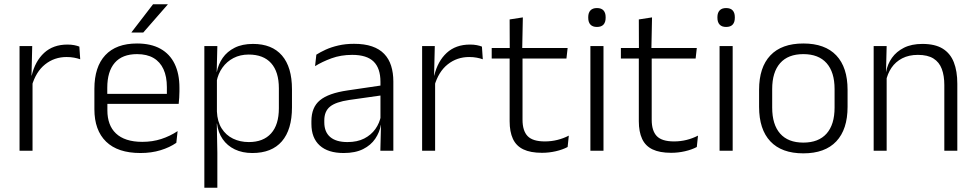

<svg xmlns="http://www.w3.org/2000/svg" viewBox="-20 -702 4542 894"><path d="M128 -301.5 112.5 -348 127.5 -350Q143.5 -417 185.5 -455.8Q227.5 -494.5 294 -494.5Q311.5 -494.5 325.5 -491.8Q339.5 -489 349.5 -485L353.5 -426Q341 -430.5 325 -433.5Q309 -436.5 290 -436.5Q233 -436.5 190 -402.2Q147 -368 128 -301.5ZM131.5 0H71V-487.5H130L126.5 -341L131.5 -336Z M634 10.5Q528.5 10.5 474 -42.5Q419.5 -95.5 419.5 -193.5V-288.5Q419.5 -390.5 470.2 -445Q521 -499.5 618 -499.5Q683 -499.5 727 -475Q771 -450.5 793.2 -404.5Q815.5 -358.5 815.5 -294V-276.5Q815.5 -262 814.5 -247.5Q813.5 -233 812 -218.5H756Q757 -240.5 757 -260.2Q757 -280 757 -296.5Q757 -345.5 741.2 -379.8Q725.5 -414 694.8 -432Q664 -450 618 -450Q549.5 -450 514.5 -409.8Q479.5 -369.5 479.5 -293.5V-246L480 -238V-187.5Q480 -154 489.8 -127Q499.5 -100 519.8 -80.8Q540 -61.5 570.8 -51.5Q601.5 -41.5 642.5 -41.5Q690 -41.5 730.8 -54.8Q771.5 -68 807 -91.5L801 -37Q770 -15.5 727.5 -2.5Q685 10.5 634 10.5ZM798.5 -218.5H451V-265H798.5ZM592.5 -552 692.5 -682H761V-681L647 -550.5H592.5Z M1155 10.5Q1108.5 10.5 1073.2 -6.5Q1038 -23.5 1016.8 -54.2Q995.5 -85 990.5 -126.5H970.5L990 -183Q992 -136 1012 -104.2Q1032 -72.5 1065 -56.5Q1098 -40.5 1138.5 -40.5Q1206 -40.5 1242.2 -80.8Q1278.5 -121 1278.5 -198V-291Q1278.5 -367.5 1242.5 -407.8Q1206.5 -448 1138 -448Q1098.5 -448 1067.2 -431.8Q1036 -415.5 1015.8 -387.2Q995.5 -359 988.5 -322L972 -366.5H989.5Q996.5 -403 1017 -432.5Q1037.5 -462 1072.8 -479.8Q1108 -497.5 1158 -497.5Q1246.5 -497.5 1293 -443.5Q1339.5 -389.5 1339.5 -286.5V-202Q1339.5 -98.5 1292.5 -44Q1245.5 10.5 1155 10.5ZM992 172H931.5V-487.5H992L989 -366L990 -346V-139.5L989.5 -125.5L992 9Z M1811.5 0H1751L1754 -121.5L1751.5 -131V-288.5V-321Q1751.5 -384 1719.8 -415.2Q1688 -446.5 1620 -446.5Q1567 -446.5 1523.5 -430.5Q1480 -414.5 1447 -394L1453 -447.5Q1471 -459 1496.5 -470.8Q1522 -482.5 1555.2 -490.2Q1588.5 -498 1628.5 -498Q1677.5 -498 1712.2 -486Q1747 -474 1769 -451Q1791 -428 1801.2 -395.5Q1811.5 -363 1811.5 -322.5ZM1580 10.5Q1507.5 10.5 1468.8 -24.5Q1430 -59.5 1430 -125V-138Q1430 -202.5 1469.8 -235.2Q1509.5 -268 1598.5 -281L1761.5 -305L1764.5 -259L1606 -236.5Q1544 -227.5 1517 -205.8Q1490 -184 1490 -141.5V-132.5Q1490 -87.5 1517.5 -64Q1545 -40.5 1598 -40.5Q1643.5 -40.5 1675.8 -57Q1708 -73.5 1727.8 -101.2Q1747.5 -129 1754 -163.5L1766 -120.5H1753.5Q1747.5 -86 1727.2 -56Q1707 -26 1670.8 -7.8Q1634.5 10.5 1580 10.5Z M2002.5 -301.5 1987 -348 2002 -350Q2018 -417 2060 -455.8Q2102 -494.5 2168.5 -494.5Q2186 -494.5 2200 -491.8Q2214 -489 2224 -485L2228 -426Q2215.5 -430.5 2199.5 -433.5Q2183.5 -436.5 2164.5 -436.5Q2107.5 -436.5 2064.5 -402.2Q2021.5 -368 2002.5 -301.5ZM2006 0H1945.5V-487.5H2004.5L2001 -341L2006 -336Z M2503.5 9.5Q2450 9.5 2416.8 -6.5Q2383.5 -22.5 2368.2 -55.5Q2353 -88.5 2353 -137.5V-455.5H2413V-144.5Q2413 -93 2436.8 -68.2Q2460.5 -43.5 2517 -43.5Q2547 -43.5 2575.2 -50.5Q2603.5 -57.5 2628.5 -70.5L2623 -17.5Q2599.5 -5 2568 2.2Q2536.5 9.5 2503.5 9.5ZM2617.5 -429.5H2269.5V-478.5H2623ZM2411.5 -471.5H2353.5L2353 -611.5L2414.5 -621Z M2790 0H2729V-487.5H2790ZM2759.5 -576.5Q2739.5 -576.5 2729.2 -587.5Q2719 -598.5 2719 -619V-622.5Q2719 -642.5 2729.2 -653.5Q2739.5 -664.5 2759.5 -664.5Q2780 -664.5 2790 -653.5Q2800 -642.5 2800 -622.5V-619Q2800 -598.5 2790 -587.5Q2780 -576.5 2759.5 -576.5Z M3105 9.5Q3051.5 9.5 3018.2 -6.5Q2985 -22.5 2969.8 -55.5Q2954.5 -88.5 2954.5 -137.5V-455.5H3014.5V-144.5Q3014.5 -93 3038.2 -68.2Q3062 -43.5 3118.5 -43.5Q3148.5 -43.5 3176.8 -50.5Q3205 -57.5 3230 -70.5L3224.5 -17.5Q3201 -5 3169.5 2.2Q3138 9.5 3105 9.5ZM3219 -429.5H2871V-478.5H3224.5ZM3013 -471.5H2955L2954.5 -611.5L3016 -621Z M3391.5 0H3330.5V-487.5H3391.5ZM3361 -576.5Q3341 -576.5 3330.8 -587.5Q3320.5 -598.5 3320.5 -619V-622.5Q3320.5 -642.5 3330.8 -653.5Q3341 -664.5 3361 -664.5Q3381.5 -664.5 3391.5 -653.5Q3401.5 -642.5 3401.5 -622.5V-619Q3401.5 -598.5 3391.5 -587.5Q3381.5 -576.5 3361 -576.5Z M3720.5 12Q3619.5 12 3567 -43.8Q3514.5 -99.5 3514.5 -204.5V-284Q3514.5 -388.5 3567 -444Q3619.5 -499.5 3720.5 -499.5Q3821.5 -499.5 3874 -444Q3926.5 -388.5 3926.5 -284V-204.5Q3926.5 -99.5 3874 -43.8Q3821.5 12 3720.5 12ZM3720.5 -38Q3791.5 -38 3828.8 -80Q3866 -122 3866 -201V-287.5Q3866 -366 3828.8 -408Q3791.5 -450 3720.5 -450Q3649.5 -450 3612.5 -408Q3575.5 -366 3575.5 -287.5V-201Q3575.5 -122 3612.5 -80Q3649.5 -38 3720.5 -38Z M4437.5 0H4377V-306Q4377 -349.5 4365.2 -381Q4353.5 -412.5 4326.5 -429.5Q4299.5 -446.5 4254 -446.5Q4212 -446.5 4181 -430.5Q4150 -414.5 4131 -386.5Q4112 -358.5 4105 -322.5L4092.5 -367.5H4106Q4112.5 -403.5 4133.2 -432.8Q4154 -462 4189.2 -479.8Q4224.5 -497.5 4275 -497.5Q4334 -497.5 4369.5 -475.5Q4405 -453.5 4421.2 -412.2Q4437.5 -371 4437.5 -312ZM4108.5 0H4048V-487.5H4108.5L4105.5 -367L4108.5 -364Z"/></svg>

Font: Anek Malayalam Light
Style: Regular
Weight: 300
Version: Version 1.003